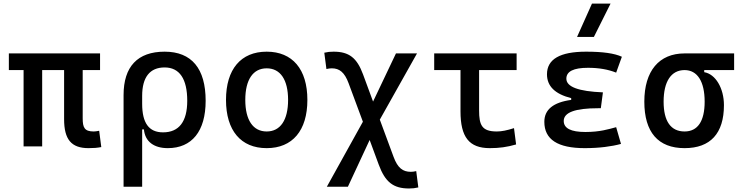

<svg xmlns="http://www.w3.org/2000/svg" viewBox="-20 -815 4142 1069"><path d="M472.7 9.8C503.4 9.8 519.5 8.3 543.9 3.9L532.2 -86.9C519.5 -84.5 510.7 -83 502 -83C450.2 -83 440.4 -105 440.4 -156.2V-424.8H537.1V-517.6H29.3V-424.8H111.3V0H214.8V-424.8H336.9V-151.4C336.9 -38.6 377 9.8 472.7 9.8Z M914.1 9.8C1048.3 9.8 1125 -84 1125 -253.9C1125 -433.6 1046.9 -527.3 896.5 -527.3C746.1 -527.3 668 -444.3 668 -285.6V224.6H771.5V-94.7H781.2C787.6 -25.4 838.4 9.8 914.1 9.8ZM771.5 -237.3V-281.2C771.5 -385.3 814.5 -439.5 896.5 -439.5C979.5 -439.5 1022.5 -376 1022.5 -253.9C1022.5 -137.7 976.6 -78.1 887.7 -78.1C809.1 -78.1 771.5 -129.9 771.5 -237.3Z M1464.8 9.8C1608.4 9.8 1691.4 -87.9 1691.4 -258.8C1691.4 -429.7 1608.4 -527.3 1464.8 -527.3C1321.3 -527.3 1238.3 -429.7 1238.3 -258.8C1238.3 -87.9 1321.3 9.8 1464.8 9.8ZM1464.8 -83C1388.7 -83 1345.7 -146.5 1345.7 -258.8C1345.7 -371.1 1388.7 -434.6 1464.8 -434.6C1541 -434.6 1584 -371.1 1584 -258.8C1584 -146.5 1541 -83 1464.8 -83Z M2257.3 234.4C2276.9 234.4 2290.5 232.9 2309.1 228.5L2297.4 137.7C2284.7 140.6 2276.4 141.6 2267.1 141.6C2223.1 141.6 2194.3 120.6 2171.4 58.6L2094.7 -148.9L2301.8 -517.6H2184.6L2057.1 -249.5L2001.5 -400.4C1967.3 -493.2 1923.3 -527.3 1837.4 -527.3C1817.9 -527.3 1804.2 -525.9 1785.6 -521.5L1797.4 -430.7C1810.1 -433.6 1818.4 -434.6 1827.6 -434.6C1869.6 -434.6 1898.4 -412.6 1920.9 -351.6L2000.5 -137.2L1799.8 224.6H1917L2038.1 -35.6L2088.9 102.1C2124.5 198.7 2169.9 234.4 2257.3 234.4Z M2707 9.8C2759.8 9.8 2803.2 3.9 2853.5 -10.7L2841.8 -101.6C2802.2 -88.9 2772.9 -83 2746.1 -83C2663.1 -83 2647.5 -118.2 2647.5 -200.2V-424.8H2856.4V-517.6H2397.5V-424.8H2543.9V-195.3C2543.9 -51.8 2591.8 9.8 2707 9.8Z M3235.4 9.8C3316.9 9.8 3385.3 0.5 3437.5 -13.7L3410.6 -106.9C3368.7 -95.7 3319.8 -80.1 3239.3 -80.1C3158.7 -80.1 3118.7 -100.6 3118.7 -141.6C3118.7 -189 3182.1 -212.4 3309.6 -212.4H3325.2L3336.9 -300.8C3200.7 -306.2 3133.3 -331.5 3133.3 -377C3133.3 -417.5 3173.3 -437.5 3253.9 -437.5C3313.5 -437.5 3365.2 -428.7 3410.6 -410.6L3442.4 -499C3401.4 -518.1 3335.4 -527.3 3243.2 -527.3C3097.7 -527.3 3025.4 -485.4 3025.4 -401.4C3025.4 -335.4 3069.8 -291.5 3160.2 -268.6V-258.8C3060.1 -245.1 3010.7 -204.6 3010.7 -136.7C3010.7 -38.6 3085 9.8 3235.4 9.8ZM3192.9 -609.4H3286.6L3379.4 -794.9H3275.9Z M3791.5 9.8C3935.5 9.8 4010.7 -72.3 4010.7 -229.5C4010.7 -323.7 3963.9 -402.8 3900.9 -413.1V-424.8H4067.4V-517.6H3791.5C3649.4 -517.6 3567.4 -419.9 3567.4 -249C3567.4 -79.1 3644 9.8 3791.5 9.8ZM3791.5 -83C3714.8 -83 3674.8 -140.1 3674.8 -249C3674.8 -361.3 3716.8 -424.8 3791.5 -424.8C3862.8 -424.8 3903.3 -361.3 3903.3 -249C3903.3 -140.1 3864.7 -83 3791.5 -83Z"/></svg>

Font: CaskaydiaCove Nerd Font
Style: Regular
Weight: 400
Designer: Aaron Bell
Foundry: Saja Typeworks
Version: Version 2111.1;Nerd Fonts 2.3.3